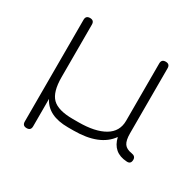

<svg xmlns="http://www.w3.org/2000/svg" viewBox="-125 -602 853 835"><g transform="rotate(30 301.5 -184.5)"><path d="M503 -113Q503 -78 514 -62Q525 -46 552 -42Q573 -39 573 -21Q573 2 551 0Q481 -4 465 -73Q414 -1 284 -1H256Q156 -1 123 -67V71Q123 92 102 92Q81 92 81 71V-440Q81 -461 102 -461Q123 -461 123 -440V-176Q123 -102 152.5 -72.5Q182 -43 256 -43H284Q368 -43 414.5 -70.5Q461 -98 461 -152V-440Q461 -461 482 -461Q503 -461 503 -440Z"/></g></svg>

Font: Jura Light
Style: Regular
Weight: 300
Designer: Daniel Johnson, Alexei Vanyashin
Foundry: Daniel Johnson
Version: Version 5.103